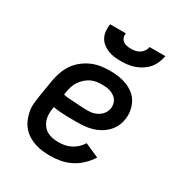

<svg xmlns="http://www.w3.org/2000/svg" viewBox="-177 -877 953 1011"><g transform="rotate(30 300.0 -371.0)"><path d="M274 8Q250 8 226 5.5Q202 3 179.5 -4.5Q157 -12 137.5 -24Q118 -36 103 -53Q88 -70 78.5 -91Q69 -112 64 -135Q59 -158 60.5 -182.5Q62 -207 66 -231L84 -341Q89 -368 98.5 -395Q108 -422 124.5 -446Q141 -470 164.5 -488.5Q188 -507 214.5 -518.5Q241 -530 269 -534Q297 -538 324 -538Q351 -538 377.5 -534Q404 -530 427.5 -520.5Q451 -511 471 -495Q491 -479 503 -456.5Q515 -434 519.5 -407.5Q524 -381 519 -355Q516 -332 505 -310.5Q494 -289 476.5 -272Q459 -255 438 -243.5Q417 -232 394 -226Q371 -220 348.5 -218Q326 -216 303 -216Q268 -216 232 -217Q196 -218 161 -224L160 -217Q157 -199 157 -180Q157 -161 162.5 -144.5Q168 -128 178.5 -114Q189 -100 204 -91.5Q219 -83 237 -79.5Q255 -76 274 -76Q293 -76 311.5 -79.5Q330 -83 348 -92Q366 -101 381 -115Q396 -129 406 -146L492 -108Q474 -80 450 -57Q426 -34 396.5 -19Q367 -4 336 2Q305 8 274 8ZM318 -297Q329 -297 340.5 -298Q352 -299 363 -302.5Q374 -306 384.5 -312Q395 -318 403.5 -326.5Q412 -335 417.5 -345.5Q423 -356 425 -368Q427 -381 424.5 -394Q422 -407 415 -417.5Q408 -428 397.5 -435Q387 -442 375 -446.5Q363 -451 350 -452.5Q337 -454 324 -454Q307 -454 289.5 -451.5Q272 -449 256 -441Q240 -433 226 -420.5Q212 -408 202 -393Q192 -378 186.5 -361Q181 -344 178 -327L175 -308Q193 -304 210.5 -303Q228 -302 246 -301Q264 -300 282 -298.5Q300 -297 318 -297ZM345 -610Q324 -610 304 -612.5Q284 -615 266 -622.5Q248 -630 233 -642Q218 -654 209 -671.5Q200 -689 198.5 -709.5Q197 -730 200 -750H296Q293 -737 297 -725Q301 -713 310.5 -705.5Q320 -698 333 -695.5Q346 -693 358 -693Q372 -693 385 -695.5Q398 -698 410 -705.5Q422 -713 430 -725Q438 -737 440 -750H536Q532 -729 523.5 -708.5Q515 -688 501 -671.5Q487 -655 468 -642.5Q449 -630 428 -622.5Q407 -615 386 -612.5Q365 -610 345 -610Z"/></g></svg>

Font: Iosevka Slab Medium Extended
Style: Italic
Weight: 500
Width: 7
Italic angle: -9°
Monospace: yes
Designer: Belleve Invis
Foundry: Belleve Invis
Version: Version 11.1.0; ttfautohint (v1.8.3)